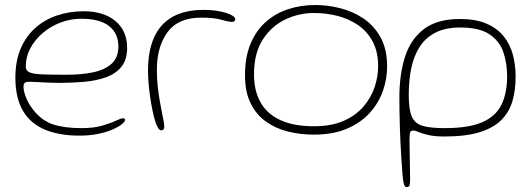

<svg xmlns="http://www.w3.org/2000/svg" viewBox="-20 -515 2125 768"><path d="M297.5 27.5Q216 27.5 158.8 3.2Q101.5 -21 71.5 -72.2Q41.5 -123.5 41.5 -204.5Q41.5 -271.5 63 -321.2Q84.5 -371 122 -404Q159.5 -437 209.2 -453.5Q259 -470 315 -470Q353.5 -470 385.2 -460.5Q417 -451 440.2 -432.2Q463.5 -413.5 476 -386.2Q488.5 -359 488.5 -323.5Q488.5 -276 465.8 -248Q443 -220 404.2 -206Q365.5 -192 317 -187.8Q268.5 -183.5 217 -183.5Q198 -183.5 173.2 -184.5Q148.5 -185.5 127.5 -186.8Q106.5 -188 98.5 -188Q84 -188 79 -183.5Q74 -179 74 -167Q74 -150.5 83.8 -125.8Q93.5 -101 111.5 -77.5Q146.5 -32.5 192 -17.5Q237.5 -2.5 306 -2.5Q355 -2.5 389 -12.5Q423 -22.5 443.5 -32.2Q464 -42 473 -42Q477 -42 478.5 -40.2Q480 -38.5 480 -34.5Q480 -28.5 467.5 -18.2Q455 -8 431.5 2.5Q408 13 374.2 20.2Q340.5 27.5 297.5 27.5ZM246.5 -216Q304.5 -216 351.2 -225.5Q398 -235 425.8 -259.5Q453.5 -284 453.5 -329Q453.5 -381.5 416.2 -410.8Q379 -440 305 -440Q262 -440 222 -424.8Q182 -409.5 150.8 -382.8Q119.5 -356 101.2 -321.8Q83 -287.5 83 -249Q83 -232.5 98 -225.8Q113 -219 148.8 -217.5Q184.5 -216 246.5 -216Z M625 6.5Q620.5 6.5 616.2 1.8Q612 -3 608 -11.5Q604 -20 600.5 -31Q594.5 -50.5 589.2 -76.8Q584 -103 580 -131.2Q576 -159.5 574 -185.8Q572 -212 572 -231.5Q572 -311.5 596.5 -365.8Q621 -420 670.5 -447.8Q720 -475.5 795 -475.5Q821.5 -475.5 844.2 -472.2Q867 -469 884.2 -463.5Q901.5 -458 911.2 -451.5Q921 -445 921 -438Q921 -435.5 919.5 -433Q918 -430.5 915.5 -429Q913 -427.5 910 -427.5Q894 -427.5 865.5 -436Q837 -444.5 785 -444.5Q692.5 -444.5 650 -386.2Q607.5 -328 607.5 -235.5Q607.5 -203.5 610.5 -173.8Q613.5 -144 618 -117.5Q622.5 -91 626.8 -69.5Q631 -48 634 -32.8Q637 -17.5 637 -10.5Q637 1 633 3.8Q629 6.5 625 6.5Z M1235 23.5Q1180.5 23.5 1131 11Q1081.5 -1.5 1043 -29.2Q1004.5 -57 982.2 -102.5Q960 -148 960 -214Q960 -286.5 982 -339.5Q1004 -392.5 1042.8 -427Q1081.5 -461.5 1132.5 -478.2Q1183.5 -495 1241 -495Q1289.5 -495 1340 -482.5Q1390.5 -470 1433.2 -441.5Q1476 -413 1502.2 -365.5Q1528.5 -318 1528.5 -248.5Q1528.5 -200 1511.8 -151.8Q1495 -103.5 1459.5 -64Q1424 -24.5 1368.5 -0.5Q1313 23.5 1235 23.5ZM1236 -10Q1306.5 -10 1355.5 -32Q1404.5 -54 1434.8 -89.8Q1465 -125.5 1478.8 -167.5Q1492.5 -209.5 1492.5 -250Q1492.5 -309 1470.2 -349.8Q1448 -390.5 1411 -415.5Q1374 -440.5 1328.5 -451.8Q1283 -463 1236 -463Q1175 -463 1120 -436.5Q1065 -410 1030.5 -355.8Q996 -301.5 996 -217.5Q996 -151 1022.8 -104.5Q1049.5 -58 1102.8 -34Q1156 -10 1236 -10Z M1607.5 233.5Q1602.5 233.5 1599.2 229.5Q1596 225.5 1593.8 213.2Q1591.5 201 1589.5 176.5Q1587.5 150 1585.5 119.8Q1583.5 89.5 1582 58Q1580.5 26.5 1579.5 -5.5Q1578.5 -37.5 1578 -67.8Q1577.5 -98 1577.5 -125.5Q1577.5 -217.5 1600.2 -288.2Q1623 -359 1676 -399Q1729 -439 1819.5 -439Q1882.5 -439 1925.2 -420.8Q1968 -402.5 1994 -370.8Q2020 -339 2031.2 -297.2Q2042.5 -255.5 2042.5 -208.5Q2042.5 -155.5 2030 -111.5Q2017.5 -67.5 1986.2 -35.8Q1955 -4 1899.5 13.5Q1844 31 1757.5 31Q1718.5 31 1693.2 25Q1668 19 1654 13Q1640 7 1634.5 7Q1625 7 1621.5 12.5Q1618 18 1618 43.5Q1618 53 1618.5 76.2Q1619 99.5 1619.2 126.2Q1619.5 153 1620 175Q1620.5 197 1620.5 204.5Q1620.5 219 1618 226.2Q1615.5 233.5 1607.5 233.5ZM1759 -2.5Q1855 -2.5 1909.2 -26.2Q1963.5 -50 1986 -96.5Q2008.5 -143 2008.5 -210Q2008.5 -261.5 1993.5 -306Q1978.5 -350.5 1938 -377.8Q1897.5 -405 1821 -405Q1762.5 -405 1722.8 -385Q1683 -365 1659.2 -328.5Q1635.5 -292 1625.2 -242.8Q1615 -193.5 1615 -135Q1615 -77 1627.2 -48.8Q1639.5 -20.5 1670.8 -11.5Q1702 -2.5 1759 -2.5Z"/></svg>

Font: Gluten Thin Thin
Style: Regular
Weight: 250
Version: Version 1.300